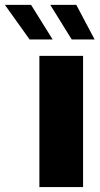

<svg xmlns="http://www.w3.org/2000/svg" viewBox="-114 -757 403 777"><path d="M269 -597.2H176.3L89.4 -737.3H194.8ZM99.1 -597.2H5.9L-94.2 -737.3H11.7ZM45.4 0V-530.8H222.2V0Z"/></svg>

Font: Epilogue ExtraBold
Style: Regular
Weight: 800
Designer: Tyler Finck
Foundry: Etcetera Type Co
Version: Version 2.112